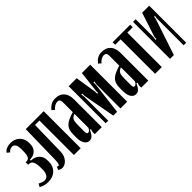

<svg xmlns="http://www.w3.org/2000/svg" viewBox="79 -1155 1816 1816"><g transform="rotate(-45 986.5 -247.5)"><path d="M92 10Q42 10 0 -15L17 -45Q32 -37 48.5 -31Q65 -25 79 -25Q89 -25 99.5 -29Q110 -33 118.5 -43Q127 -53 132.5 -69.5Q138 -86 138 -111V-137Q138 -240 86 -240H73V-274H86Q110 -274 121 -296.5Q132 -319 132 -368V-388Q132 -436 118.5 -453Q105 -470 86 -470Q76 -470 62.5 -465Q49 -460 35 -444L9 -465Q23 -485 47 -495Q71 -505 100 -505Q127 -505 150.5 -496Q174 -487 190.5 -470.5Q207 -454 216.5 -431.5Q226 -409 226 -382V-364Q226 -322 200 -294.5Q174 -267 134 -264L118 -262L119 -250L134 -249Q177 -245 204.5 -216Q232 -187 232 -141V-121Q232 -62 193.5 -26Q155 10 92 10Z M252 -36Q257 -34 260.5 -32Q264 -30 267 -30Q276 -30 281 -43Q286 -56 287 -91L295 -495H535V0H444V-461H385L378 -112Q377 -82 368 -59.5Q359 -37 345 -21.5Q331 -6 314 2Q297 10 282 10Q260 10 239 -5Z M577 -139Q577 -171 584 -195Q591 -219 608 -237Q625 -255 653 -268.5Q681 -282 723 -294V-430Q723 -468 689 -468Q672 -468 652 -456.5Q632 -445 620 -428L594 -450Q614 -476 638.5 -490Q663 -504 697 -504Q754 -504 785.5 -469.5Q817 -435 817 -372V0H723V-29L731 -58L721 -63Q703 -24 686 -7Q669 10 646 10Q614 10 595.5 -19.5Q577 -49 577 -98ZM688 -53Q708 -53 723 -84V-272Q687 -258 679 -236Q671 -214 671 -173V-85Q671 -53 688 -53Z M1157 0H1067V-325L1073 -355H1060L1061 -325L1022 0H971L911 -325V-355H898L903 -325V0H869V-495H976L1009 -284L1010 -254H1021V-284L1046 -495H1157Z M1199 -139Q1199 -171 1206 -195Q1213 -219 1230 -237Q1247 -255 1275 -268.5Q1303 -282 1345 -294V-430Q1345 -468 1311 -468Q1294 -468 1274 -456.5Q1254 -445 1242 -428L1216 -450Q1236 -476 1260.5 -490Q1285 -504 1319 -504Q1376 -504 1407.5 -469.5Q1439 -435 1439 -372V0H1345V-29L1353 -58L1343 -63Q1325 -24 1308 -7Q1291 10 1268 10Q1236 10 1217.5 -19.5Q1199 -49 1199 -98ZM1310 -53Q1330 -53 1345 -84V-272Q1309 -258 1301 -236Q1293 -214 1293 -173V-85Q1293 -53 1310 -53Z M1692 -461H1620V0H1530V-461H1457V-495H1692Z M1946 -495V0H1912V-359L1917 -388L1906 -389L1901 -360L1781 0H1730V-495H1765V-254L1759 -225L1772 -224L1773 -252L1852 -495Z"/></g></svg>

Font: Moniqa ExtBd Cond Paragraph
Style: Regular
Weight: 800
Width: 3
Designer: Rajesh Rajput
Foundry: Rajesh Rajput
Version: Version 1.000